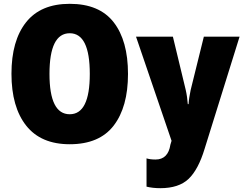

<svg xmlns="http://www.w3.org/2000/svg" viewBox="-20 -745 1275 1005"><path d="M650 -358Q650 -532 575 -628.5Q500 -725 345 -725Q193 -725 116.5 -628.5Q40 -532 40 -359Q40 -185 117 -87.5Q194 10 345 10Q500 10 575 -87.5Q650 -185 650 -358ZM239 -358Q239 -571 345 -571Q450 -571 450 -358Q450 -147 345 -147Q239 -147 239 -358ZM692 -553 878 -8 872 12Q860 90 794 90Q766 90 747 84V232Q779 240 819 240Q916 240 967 191.5Q1018 143 1051 34L1234 -553H1047L978 -274Q974 -254 971 -236Q968 -218 967 -200H963Q962 -216 959 -237Q956 -258 952 -275L885 -553Z"/></svg>

Font: Noto Sans Display SemiCondensed Black
Style: Regular
Weight: 900
Width: 4
Designer: Monotype Design Team
Foundry: Monotype Imaging Inc.
Version: Version 1.900